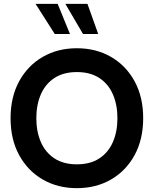

<svg xmlns="http://www.w3.org/2000/svg" viewBox="-20 -965 800 999"><path d="M380 14Q280 14 202 -31.2Q124 -76.5 79.5 -158.2Q35 -240 35 -350Q35 -460 79.5 -541.8Q124 -623.5 202 -668.8Q280 -714 380 -714Q480 -714 558 -668.8Q636 -623.5 680.5 -541.8Q725 -460 725 -350Q725 -240 680.5 -158.2Q636 -76.5 558 -31.2Q480 14 380 14ZM380 -110Q450 -110 497 -141Q544 -172 567.5 -226.2Q591 -280.5 591 -350Q591 -419.5 567.5 -473.8Q544 -528 497 -559Q450 -590 380 -590Q310 -590 263 -559Q216 -528 192.5 -473.8Q169 -419.5 169 -350Q169 -280.5 192.5 -226.2Q216 -172 263 -141Q310 -110 380 -110ZM491 -788H412L320 -945H435ZM344 -788H265L165 -945H280Z"/></svg>

Font: Cabin Resolve
Style: Bold-Resolve
Weight: 700
Designer: Pablo Impallari
Foundry: Pablo Impallari. http://www.impallari.com Igino Marini. http://www.ikern.com
Version: Version 3.001